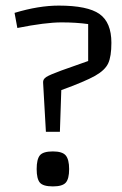

<svg xmlns="http://www.w3.org/2000/svg" viewBox="-20 -660 436 686"><path d="M134 -365Q133 -377 145.5 -385Q158 -393 199 -408L295 -442V-574Q252 -580 200 -580Q142 -580 42 -560L32 -614Q118 -640 190 -640Q293 -640 335.5 -610Q378 -580 378 -507Q378 -458 366.5 -433.5Q355 -409 319.5 -389Q284 -369 199 -338L194 -189H144ZM169 -119Q203 -119 215 -104.5Q227 -90 227 -56Q227 -21 215 -7.5Q203 6 169 6Q134 6 122.5 -7.5Q111 -21 111 -56Q111 -91 122.5 -105Q134 -119 169 -119Z"/></svg>

Font: Changa Light
Style: Regular
Weight: 300
Designer: Eduardo Rodriguez Tunni
Foundry: Eduardo Rodriguez Tunni
Version: Version 2.002; ttfautohint (v1.5) -l 8 -r 50 -G 110 -x 14 -H